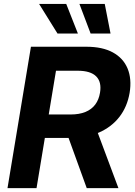

<svg xmlns="http://www.w3.org/2000/svg" viewBox="-20 -968 695 988"><path d="M18.6 0 139.2 -727.5H424.3Q507.3 -727.5 560.8 -698.2Q614.3 -668.9 636.5 -615.5Q658.7 -562 647 -490.2Q634.8 -418.5 594.5 -366.5Q554.2 -314.5 490 -286.4Q425.8 -258.3 341.8 -258.3H149.9L169.9 -378.9H343.3Q387.7 -378.9 419.4 -391.8Q451.2 -404.8 470 -429.9Q488.8 -455.1 494.6 -490.7Q503.9 -545.9 474.9 -575Q445.8 -604 380.4 -604H268.1L168 0ZM426.3 0 306.6 -330.6H465.8L589.4 0ZM446.3 -795.4 388.7 -947.8H519L548.8 -795.4ZM275.9 -795.4 181.2 -947.8H320.8L380.9 -795.4Z"/></svg>

Font: Inter 18pt
Style: Bold Italic
Weight: 700
Italic angle: -9.3988°
Designer: Rasmus Andersson
Foundry: rsms
Version: Version 4.001;git-66647c0bb